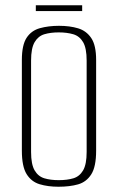

<svg xmlns="http://www.w3.org/2000/svg" viewBox="-20 -697 448 729"><path d="M202 12Q162 12 130.5 2.5Q99 -7 81 -36Q63 -65 63 -125V-469Q63 -526 81 -553.5Q99 -581 131.5 -590Q164 -599 204 -599Q245 -599 276.5 -589.5Q308 -580 326.5 -552.5Q345 -525 345 -469V-125Q345 -64 326.5 -35Q308 -6 276.5 3Q245 12 202 12ZM203 -13Q235 -13 258.5 -20Q282 -27 295.5 -50Q309 -73 309 -120V-467Q309 -514 295.5 -537Q282 -560 258 -567Q234 -574 203 -574Q172 -574 148.5 -567Q125 -560 111.5 -537Q98 -514 98 -467V-120Q98 -73 111.5 -50Q125 -27 148.5 -20Q172 -13 203 -13ZM116 -655V-677H292V-655Z"/></svg>

Font: Alumni Sans ExtraLight
Style: Regular
Weight: 250
Version: Version 1.018